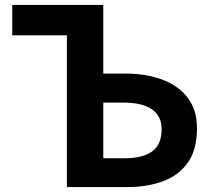

<svg xmlns="http://www.w3.org/2000/svg" viewBox="-20 -761 865 781"><path d="M252.1 0V-617.3H29.9V-740.8H400.1V-461.7H490.8Q570.6 -461.7 636.4 -438.5Q702.2 -415.3 741.7 -365.7Q781.3 -316.2 781.3 -238.5Q781.3 -152.4 744.1 -99.8Q706.9 -47.2 642.7 -23.6Q578.5 0 497.3 0ZM400.1 -117.2H486.6Q559.8 -117.2 598.6 -144.9Q637.4 -172.6 637.4 -235.7Q637.4 -289.1 597.8 -316.4Q558.3 -343.7 481 -343.7H400.1Z"/></svg>

Font: Noto Sans TC
Style: Regular
Weight: 100
Designer: Ryoko NISHIZUKA 西塚涼子 (kana, bopomofo & ideographs); Paul D. Hunt (Latin, Greek & Cyrillic); Sandoll Communications 산돌커뮤니
Foundry: Adobe
Version: Version 2.004;hotconv 1.0.118;makeotfexe 2.5.65603